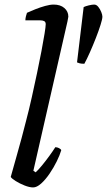

<svg xmlns="http://www.w3.org/2000/svg" viewBox="-20 -820 468 840"><path d="M125 0Q109 0 87.5 -8.5Q66 -17 48.5 -28Q31 -39 27 -46Q30 -56 37 -81.5Q44 -107 54 -142Q64 -177 74.5 -216Q85 -255 94 -291Q107 -340 119 -394Q131 -448 142 -500Q153 -552 161.5 -597Q170 -642 175 -673Q180 -704 180 -714Q180 -724 173.5 -727.5Q167 -731 156 -731H91Q91 -739 93.5 -749Q96 -759 98 -764Q113 -771 134.5 -779.5Q156 -788 177.5 -794Q199 -800 215 -800Q244 -800 261.5 -785Q279 -770 279 -747Q279 -745 275 -725.5Q271 -706 266 -686L126 -73L136 -66Q148 -77 164 -96.5Q180 -116 196 -138Q212 -160 222 -176Q230 -176 238 -172Q246 -168 248 -163Q242 -142 228.5 -114.5Q215 -87 197 -60.5Q179 -34 160 -17Q141 0 125 0ZM349 -541Q336 -541 328.5 -543Q321 -545 317 -547L346 -789Q354 -793 368.5 -796.5Q383 -800 392 -800Q402 -800 410 -790Q418 -780 423 -767.5Q428 -755 428 -747Q428 -737 420 -711.5Q412 -686 399.5 -654Q387 -622 373.5 -591.5Q360 -561 349 -541Z"/></svg>

Font: Texturina 12pt Medium
Style: Italic
Weight: 500
Italic angle: -11°
Designer: Guillermo Torres Carreño
Foundry: Omnibus-Type
Version: Version 1.002